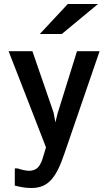

<svg xmlns="http://www.w3.org/2000/svg" viewBox="-20 -782 540 960"><path d="M54 60H68Q81 65 98.5 68.5Q116 72 124 72Q147 72 163.5 60.5Q180 49 192 14Q195 4 198 -5.5Q201 -15 210 -45Q165 -161 116.5 -286Q68 -411 23 -526H142L248 -219L257 -170L268 -215L365 -526H478L302 -14Q287 31 271 63.5Q255 96 236 117Q217 138 193 148Q169 158 138 158Q120 158 100.5 155.5Q81 153 54 146ZM319 -762H470L289 -612H179Z"/></svg>

Font: D2Coding
Style: Bold
Weight: 700
Monospace: yes
Designer: Yong-Rak Park; Jeong-Hwan Yoon; Sang-Min Lee;
Foundry: NHN Corporation
Version: Version 1.3.2; Build 20180524